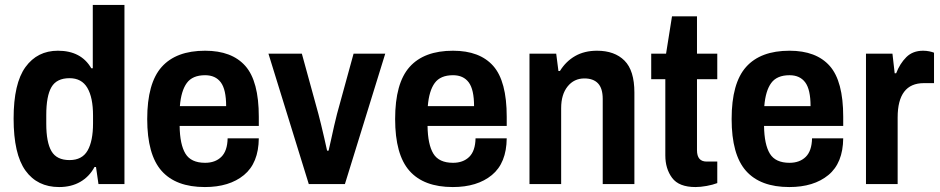

<svg xmlns="http://www.w3.org/2000/svg" viewBox="-20 -744 3800 776"><path d="M219 12Q131 12 83 -54.5Q35 -121 35 -265Q35 -407 83 -473Q131 -539 214 -539Q308 -539 349 -468H355V-724H483V0H378L368 -69H362Q341 -30 304.5 -9Q268 12 219 12ZM261 -97Q312 -97 334 -135.5Q356 -174 356 -245V-277Q356 -350 333 -389Q310 -428 261 -428Q209 -428 188 -392Q167 -356 167 -279V-244Q167 -169 188 -133Q209 -97 261 -97Z M808 12Q691 12 633 -53.5Q575 -119 575 -263Q575 -408 633.5 -473.5Q692 -539 809 -539Q917 -539 971.5 -477.5Q1026 -416 1026 -272V-235H706Q707 -160 729.5 -123Q752 -86 809 -86Q850 -86 874.5 -110Q899 -134 900 -185H1026Q1025 -85 966 -36.5Q907 12 808 12ZM707 -315H894Q894 -382 872.5 -411Q851 -440 809 -440Q758 -440 735 -408.5Q712 -377 707 -315Z M1228 0 1065 -527H1200L1267 -283Q1271 -268 1277.5 -241.5Q1284 -215 1290.5 -186.5Q1297 -158 1302 -135H1308Q1312 -151 1318 -179Q1324 -207 1330.5 -235.5Q1337 -264 1342 -283L1409 -527H1537L1374 0Z M1810 12Q1693 12 1635 -53.5Q1577 -119 1577 -263Q1577 -408 1635.5 -473.5Q1694 -539 1811 -539Q1919 -539 1973.5 -477.5Q2028 -416 2028 -272V-235H1708Q1709 -160 1731.5 -123Q1754 -86 1811 -86Q1852 -86 1876.5 -110Q1901 -134 1902 -185H2028Q2027 -85 1968 -36.5Q1909 12 1810 12ZM1709 -315H1896Q1896 -382 1874.5 -411Q1853 -440 1811 -440Q1760 -440 1737 -408.5Q1714 -377 1709 -315Z M2120 0V-527H2228L2237 -457H2243Q2267 -496 2304.5 -517.5Q2342 -539 2393 -539Q2464 -539 2504 -499Q2544 -459 2544 -370V0H2416V-344Q2416 -387 2397 -407Q2378 -427 2342 -427Q2300 -427 2274 -394.5Q2248 -362 2248 -307V0Z M2791 12Q2724 12 2696.5 -25Q2669 -62 2669 -116V-424H2612V-527H2672L2696 -678H2797V-527H2879V-424H2797V-137Q2797 -91 2836 -91H2879V-4Q2861 3 2836 7.5Q2811 12 2791 12Z M3170 12Q3053 12 2995 -53.5Q2937 -119 2937 -263Q2937 -408 2995.5 -473.5Q3054 -539 3171 -539Q3279 -539 3333.5 -477.5Q3388 -416 3388 -272V-235H3068Q3069 -160 3091.5 -123Q3114 -86 3171 -86Q3212 -86 3236.5 -110Q3261 -134 3262 -185H3388Q3387 -85 3328 -36.5Q3269 12 3170 12ZM3069 -315H3256Q3256 -382 3234.5 -411Q3213 -440 3171 -440Q3120 -440 3097 -408.5Q3074 -377 3069 -315Z M3480 0V-527H3587L3596 -448H3602Q3617 -487 3643 -513Q3669 -539 3711 -539Q3724 -539 3736 -536.5Q3748 -534 3755 -531V-408H3714Q3608 -408 3608 -269V0Z"/></svg>

Font: Archivo SemiCondensed
Style: Bold
Weight: 680
Width: 4
Designer: Hector Gatti
Foundry: Omnibus-Type
Version: Version 2.001; ttfautohint (v1.8.3)